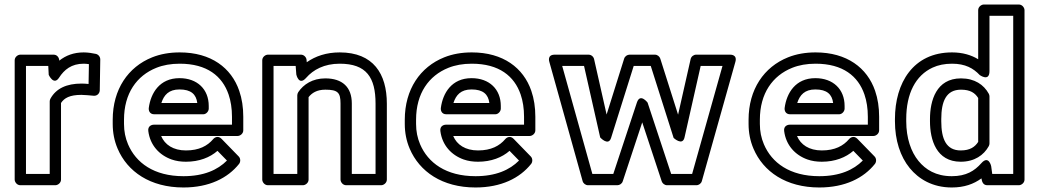

<svg xmlns="http://www.w3.org/2000/svg" viewBox="-20 -795 4607 850"><path d="M350.5 -513C356.3 -513 365.4 -512.2 373.6 -511.1L372.1 -423.3C359.9 -424.4 351 -425 340.6 -425C275.6 -425 228.3 -403.7 203.2 -358C201.2 -354.4 200.1 -350.1 200.1 -346V-25H95V-503H193.7L195.7 -463.7C195.7 -463.7 217.7 -414.4 241.7 -451.4C264.3 -486.3 296.2 -513 350.5 -513ZM217.4 -553H70C59.3 -553 45 -543.1 45 -528V0C45 10.7 54.9 25 70 25H225.1C235.8 25 250.1 15.1 250.1 0V-339.1C264.6 -361.1 288.6 -375 340.6 -375C355.3 -375 378.5 -372.4 394.6 -371.1C411.2 -369.7 421.5 -382.7 421.7 -395.6L423.9 -531.6C424.1 -543 415.9 -553.8 404.4 -556.4C390.9 -559.5 368.9 -563 350.5 -563C306.1 -563 271.2 -549.3 242.5 -526.6C241.8 -540.4 232.7 -553 217.4 -553Z M984.7 -84.2C943.5 -42.7 882.1 -15 792.2 -15C661.3 -15 581.6 -74.5 546.8 -156.3C535 -184.1 529 -213.8 529 -246V-265C529 -381.6 585.2 -460 672.2 -494.8C702.2 -506.8 736.5 -513 775.7 -513C897 -513 964.1 -457.6 991.9 -376.9C1001.8 -347.9 1007 -315 1007 -278V-243H661.3C651.1 -243 633.7 -236.8 636.5 -214.9C644.4 -152.3 685.3 -108.1 739.9 -88.9C759.2 -82.1 780.4 -79 803.2 -79C862.1 -79 909.7 -98.1 942.8 -127.2ZM693.4 -193H1032C1042.7 -193 1057 -202.9 1057 -218V-278C1057 -319.7 1051.2 -358.1 1039.1 -393.1C1004.3 -494.4 914.7 -563 775.7 -563C731.3 -563 690.4 -555.9 653.7 -541.2C547.2 -498.7 479 -399.4 479 -265V-246C479 -207.5 486.2 -170.9 500.8 -136.7C544 -35.3 644.7 35 792.2 35C905.9 35 988.4 -6.6 1038.4 -69.4C1045.1 -77.9 1045.9 -93 1036.7 -102.4L960.8 -180.4C946.2 -195.4 930.6 -187.2 923.8 -179.1C898.6 -149.3 861.3 -129 803.2 -129C747 -129 709.4 -154.4 693.4 -193ZM904.1 -326C904.1 -399.9 853.3 -449 774.6 -449C686.3 -449 647.3 -382.5 638.7 -317.3C637.4 -307.3 641.1 -289 663.5 -289H879.1C894.2 -289 904.1 -303.3 904.1 -314ZM853.4 -339H694.4C705.8 -374.8 727.6 -399 774.6 -399C825.9 -399 848.6 -377.4 853.4 -339Z M1420.1 -448C1363.5 -448 1323.4 -421.4 1300.3 -386.9C1297.6 -382.8 1296.1 -377 1296.1 -373V-25H1191V-503H1289L1291.8 -465.2C1291.8 -465.2 1302.9 -413.2 1335.5 -450.6C1366.5 -486 1414.9 -513 1483.9 -513C1602.5 -513 1642.6 -452.1 1642.6 -336V-25H1537.5V-337C1537.5 -409.6 1495.4 -448 1420.1 -448ZM1420.1 -398C1475.7 -398 1487.5 -385 1487.5 -337V0C1487.5 10.7 1497.4 25 1512.5 25H1667.6C1678.3 25 1692.6 15.1 1692.6 0V-336C1692.6 -468.4 1632.7 -563 1483.9 -563C1425 -563 1376.9 -546.6 1338 -519.5L1337.2 -529.8C1336.4 -541 1326.1 -553 1312.3 -553H1166C1155.3 -553 1141 -543.1 1141 -528V0C1141 10.7 1150.9 25 1166 25H1321.1C1331.8 25 1346.1 15.1 1346.1 0V-364.9C1360.6 -383.4 1382.9 -398 1420.1 -398Z M2277.7 -84.2C2236.5 -42.7 2175.1 -15 2085.2 -15C1954.3 -15 1874.6 -74.5 1839.8 -156.3C1828 -184.1 1822 -213.8 1822 -246V-265C1822 -381.6 1878.2 -460 1965.2 -494.8C1995.2 -506.8 2029.5 -513 2068.7 -513C2190 -513 2257.1 -457.6 2284.9 -376.9C2294.8 -347.9 2300 -315 2300 -278V-243H1954.3C1944.1 -243 1926.7 -236.8 1929.5 -214.9C1937.4 -152.3 1978.3 -108.1 2032.9 -88.9C2052.2 -82.1 2073.4 -79 2096.2 -79C2155.1 -79 2202.7 -98.1 2235.8 -127.2ZM1986.4 -193H2325C2335.7 -193 2350 -202.9 2350 -218V-278C2350 -319.7 2344.2 -358.1 2332.1 -393.1C2297.3 -494.4 2207.7 -563 2068.7 -563C2024.3 -563 1983.4 -555.9 1946.7 -541.2C1840.2 -498.7 1772 -399.4 1772 -265V-246C1772 -207.5 1779.2 -170.9 1793.8 -136.7C1837 -35.3 1937.7 35 2085.2 35C2198.9 35 2281.4 -6.6 2331.4 -69.4C2338.1 -77.9 2338.9 -93 2329.7 -102.4L2253.8 -180.4C2239.2 -195.4 2223.6 -187.2 2216.8 -179.1C2191.6 -149.3 2154.3 -129 2096.2 -129C2040 -129 2002.4 -154.4 1986.4 -193ZM2197.1 -326C2197.1 -399.9 2146.3 -449 2067.6 -449C1979.3 -449 1940.3 -382.5 1931.7 -317.3C1930.4 -307.3 1934.1 -289 1956.5 -289H2172.1C2187.2 -289 2197.1 -303.3 2197.1 -314ZM2146.4 -339H1987.4C1998.8 -374.8 2020.6 -399 2067.6 -399C2118.9 -399 2141.6 -377.4 2146.4 -339Z M3010.4 -186.5 3081.9 -503H3178.5L3044.1 -25H2951.3L2846.9 -340.8C2846.9 -340.8 2813.9 -384.6 2799.5 -340.8L2695.1 -25H2602.4L2468.9 -503H2565.6L2637.1 -186.5C2637.1 -186.5 2673.4 -146.4 2685.3 -184.5L2785.4 -503H2861L2962.2 -184.4C2962.2 -184.4 3001.6 -147.5 3010.4 -186.5ZM2981.9 -287.4 2903.1 -535.6C2900.1 -545 2890.4 -553 2879.3 -553H2767.1C2757.1 -553 2746.6 -546.1 2743.2 -535.5L2665.5 -288L2610 -533.5C2607.6 -544.2 2597.4 -553 2585.6 -553H2436C2402.1 -553 2411.2 -524 2411.9 -521.3L2559.3 6.7C2562.3 17.3 2572.3 25 2583.4 25H2713.2C2722.8 25 2733.5 18.4 2736.9 7.8L2823.2 -253.3L2909.5 7.8C2912.5 16.9 2922.1 25 2933.2 25H3063C3073.9 25 3084.1 17.5 3087.1 6.8L3235.6 -521.2C3244.8 -554 3214.3 -553 3211.5 -553H3061.9C3051 -553 3040.1 -545 3037.5 -533.5Z M3799.7 -84.2C3758.5 -42.7 3697.1 -15 3607.2 -15C3476.3 -15 3396.6 -74.5 3361.8 -156.3C3350 -184.1 3344 -213.8 3344 -246V-265C3344 -381.6 3400.2 -460 3487.2 -494.8C3517.2 -506.8 3551.5 -513 3590.7 -513C3712 -513 3779.1 -457.6 3806.9 -376.9C3816.8 -347.9 3822 -315 3822 -278V-243H3476.3C3466.1 -243 3448.7 -236.8 3451.5 -214.9C3459.4 -152.3 3500.3 -108.1 3554.9 -88.9C3574.2 -82.1 3595.4 -79 3618.2 -79C3677.1 -79 3724.7 -98.1 3757.8 -127.2ZM3508.4 -193H3847C3857.7 -193 3872 -202.9 3872 -218V-278C3872 -319.7 3866.2 -358.1 3854.1 -393.1C3819.3 -494.4 3729.7 -563 3590.7 -563C3546.3 -563 3505.4 -555.9 3468.7 -541.2C3362.2 -498.7 3294 -399.4 3294 -265V-246C3294 -207.5 3301.2 -170.9 3315.8 -136.7C3359 -35.3 3459.7 35 3607.2 35C3720.9 35 3803.4 -6.6 3853.4 -69.4C3860.1 -77.9 3860.9 -93 3851.7 -102.4L3775.8 -180.4C3761.2 -195.4 3745.6 -187.2 3738.8 -179.1C3713.6 -149.3 3676.3 -129 3618.2 -129C3562 -129 3524.4 -154.4 3508.4 -193ZM3719.1 -326C3719.1 -399.9 3668.3 -449 3589.6 -449C3501.3 -449 3462.3 -382.5 3453.7 -317.3C3452.4 -307.3 3456.1 -289 3478.5 -289H3694.1C3709.2 -289 3719.1 -303.3 3719.1 -314ZM3668.4 -339H3509.4C3520.8 -374.8 3542.6 -399 3589.6 -399C3640.9 -399 3663.6 -377.4 3668.4 -339Z M4324.5 -72.6C4294.4 -38.7 4257.8 -15 4193.6 -15C4123.2 -15 4077.5 -44.3 4046.3 -82.4C4013.1 -122.8 3992 -183.5 3992 -258V-268C3992 -381.6 4033.6 -461.1 4108.9 -495.8C4133.4 -507.1 4161.8 -513 4194.7 -513C4253.8 -513 4289.2 -492.6 4317.3 -462.8C4317.3 -462.8 4360.5 -431.5 4360.5 -480V-725H4465.6V-25H4372.7L4368 -59.4C4368 -59.4 4357.3 -109.5 4324.5 -72.6ZM4350.9 25H4490.6C4501.3 25 4515.6 15.1 4515.6 0V-750C4515.6 -760.7 4505.7 -775 4490.6 -775H4335.5C4324.8 -775 4310.5 -765.1 4310.5 -750V-532.7C4280 -551.3 4241.6 -563 4194.7 -563C4022.6 -563 3942 -427.7 3942 -268V-258C3942 -174.3 3965.5 -101.9 4007.6 -50.6C4046.7 -3 4107.6 35 4193.6 35C4248.7 35 4290.6 19.8 4324.9 -5.3C4327.2 11.3 4333.4 25 4350.9 25ZM4357.4 -380C4335.4 -420.1 4294.8 -448 4234.3 -448C4125 -448 4097.1 -349.7 4097.1 -268V-258C4097.1 -176.5 4125 -79 4233.2 -79C4293.9 -79 4335.4 -108 4357.4 -148C4359.4 -151.6 4360.5 -155.9 4360.5 -160V-368C4360.5 -372.2 4359.4 -376.5 4357.4 -380ZM4310.5 -361.2V-166.8C4296.2 -144.7 4274.6 -129 4233.2 -129C4168.5 -129 4147.1 -180.4 4147.1 -258V-268C4147.1 -345.9 4168.5 -398 4234.3 -398C4275.9 -398 4296.5 -383.3 4310.5 -361.2Z"/></svg>

Font: Asimov
Style: WidOu
Weight: 500
Designer: Google
Version: Version 2.000980; 2014